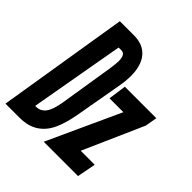

<svg xmlns="http://www.w3.org/2000/svg" viewBox="-208 -864 1003 1003"><g transform="rotate(45 294.0 -362.5)"><path d="M105.5 -726.5H209.5Q277.5 -726.5 313.2 -684.5Q349 -642.5 349 -564.5Q349 -529.5 341.5 -487.5L295.5 -227.5Q282.5 -153 260 -103.8Q237.5 -54.5 196.2 -27Q155 0.5 90 0.5H-12.5ZM195 -215.5 242.5 -513Q249 -555.5 249 -575Q249 -598.5 241.8 -611.8Q234.5 -625 216.5 -625L198 -624.5L105.5 -101H113.5Q145.5 -101.5 165.2 -128Q185 -154.5 195 -215.5ZM454.5 -403.5H352L366 -503H598.5L587 -437L439.5 -103.5H543L523 0H269.5Z"/></g></svg>

Font: JuliaMono SemiBoldItalic
Style: Regular
Weight: 600
Italic angle: -9°
Monospace: yes
Designer: cormullion
Foundry: corm
Version: Version 0.049; ttfautohint (v1.8.4)